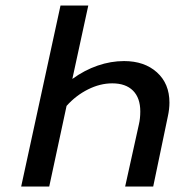

<svg xmlns="http://www.w3.org/2000/svg" viewBox="-20 -678 702 698"><path d="M596 -305Q596 -281 590 -254L537 0H435L485 -226Q490 -247 490 -273Q490 -322 463.5 -348.5Q437 -375 388 -375Q344 -375 300 -353Q256 -331 222 -293L159 0H57L200 -658H301L243 -391Q287 -423 335 -439.5Q383 -456 431 -456Q505 -456 550.5 -415Q596 -374 596 -305Z"/></svg>

Font: Ysabeau Infant Semibold
Style: Italic
Weight: 600
Italic angle: -12°
Designer: Christian Thalmann (Catharsis Fonts)
Version: Version 0.003